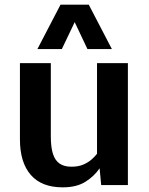

<svg xmlns="http://www.w3.org/2000/svg" viewBox="-20 -802 646 832"><path d="M251.5 9.8Q160.2 9.8 113.3 -44.2Q66.4 -98.1 66.4 -198.2V-528.3H200.2V-210.9Q200.2 -165 209.2 -136Q218.3 -106.9 238 -93.3Q257.8 -79.6 289.1 -79.6Q319.8 -79.6 341.1 -88.9Q362.3 -98.1 377 -111.1Q391.6 -124 400.4 -135.7V-528.3H534.2V0H418.5L411.6 -72.8Q388.7 -38.6 350.3 -14.4Q312 9.8 251.5 9.8ZM142.1 -589.4 242.2 -781.7H364.7L464.8 -589.4H358.9L303.7 -706.1L248 -589.4Z"/></svg>

Font: Comme SemiBold
Style: Regular
Weight: 600
Version: Version 1.000;gftools[0.9.27]